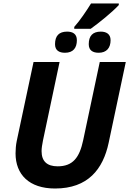

<svg xmlns="http://www.w3.org/2000/svg" viewBox="-20 -1069 740 1099"><path d="M69 -191C69 -70 147 10 295 10C484 10 570 -101 602 -252L700 -714H551L456 -266C435 -167 397 -117 310 -117C249 -117 218 -146 218 -204C218 -220 221 -240 226 -265L321 -714H172L76 -263C71 -240 69 -212 69 -191ZM405 -904H499C548 -939 622 -999 660 -1040V-1049H501C473 -1004 438 -952 405 -915ZM352 -767C399 -767 420 -795 420 -839C420 -876 395 -888 364 -888C318 -888 295 -864 295 -816C295 -780 319 -767 352 -767ZM545 -767C590 -767 613 -795 613 -839C613 -876 586 -888 557 -888C511 -888 488 -864 488 -816C488 -780 512 -767 545 -767Z"/></svg>

Font: BC Sans
Style: Bold Italic
Weight: 700
Italic angle: -12°
Designer: Monotype Design Team
Province of B.C.
Foundry: Monotype Imaging Inc.
Version: Version 2.000;GOOG;noto-source:20170915:90ef993387c0